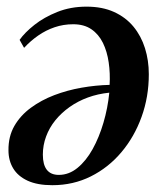

<svg xmlns="http://www.w3.org/2000/svg" viewBox="-20 -543 492 578"><path d="M39 -423Q54.5 -445 83.5 -468Q112.5 -491 152.5 -507Q192.5 -523 240.5 -523Q288 -523 323.2 -507Q358.5 -491 381.8 -462.8Q405 -434.5 416.5 -397.8Q428 -361 428 -319.5Q428 -251.5 406.2 -191.2Q384.5 -131 345.5 -84.8Q306.5 -38.5 253.5 -12Q200.5 14.5 137.5 14.5Q92.5 14.5 63.2 1Q34 -12.5 19.8 -36Q5.5 -59.5 5.5 -90.5Q5 -132 23.2 -163.8Q41.5 -195.5 72.8 -218.5Q104 -241.5 143.2 -256.5Q182.5 -271.5 225.5 -279Q268.5 -286.5 310 -287.5Q312 -322.5 307.2 -355.2Q302.5 -388 289.8 -414Q277 -440 255 -455Q233 -470 200.5 -470Q171 -470 144.5 -461Q118 -452 95 -436Q72 -420 52.5 -399ZM157 -16.5Q187.5 -16.5 213.2 -37.5Q239 -58.5 258.8 -94Q278.5 -129.5 291.5 -173.8Q304.5 -218 309 -264Q274.5 -260.5 244.5 -249.5Q214.5 -238.5 189.5 -220.8Q164.5 -203 146.5 -180.8Q128.5 -158.5 118.8 -132.2Q109 -106 109 -77.5Q109 -47 121 -31.8Q133 -16.5 157 -16.5Z"/></svg>

Font: Merriweather 120pt Medium
Style: Italic
Weight: 500
Italic angle: -7.8°
Version: Version 2.101